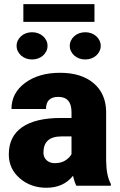

<svg xmlns="http://www.w3.org/2000/svg" viewBox="-20 -885 571 915"><path d="M343.8 0Q335 -16.1 328.1 -47.4Q282.7 9.8 201.2 9.8Q126.5 9.8 74.2 -35.4Q22 -80.6 22 -148.9Q22 -234.9 85.4 -278.8Q148.9 -322.8 270 -322.8H320.8V-350.6Q320.8 -423.3 257.8 -423.3Q199.2 -423.3 199.2 -365.7H34.7Q34.7 -442.4 99.9 -490.2Q165 -538.1 266.1 -538.1Q367.2 -538.1 425.8 -488.8Q484.4 -439.5 485.8 -353.5V-119.6Q486.8 -46.9 508.3 -8.3V0ZM240.7 -107.4Q271.5 -107.4 291.7 -120.6Q312 -133.8 320.8 -150.4V-234.9H272.9Q187 -234.9 187 -157.7Q187 -135.3 202.1 -121.3Q217.3 -107.4 240.7 -107.4ZM59.1 -666.5Q59.1 -680.2 64.9 -692.1Q70.8 -704.1 80.8 -712.9Q90.8 -721.7 104.2 -726.6Q117.7 -731.4 132.8 -731.4Q147.9 -731.4 161.4 -726.6Q174.8 -721.7 184.8 -712.9Q194.8 -704.1 200.7 -692.1Q206.5 -680.2 206.5 -666.5Q206.5 -652.8 200.7 -640.9Q194.8 -628.9 184.8 -620.1Q174.8 -611.3 161.4 -606.4Q147.9 -601.6 132.8 -601.6Q117.7 -601.6 104.2 -606.4Q90.8 -611.3 80.8 -620.1Q70.8 -628.9 64.9 -640.9Q59.1 -652.8 59.1 -666.5ZM312.5 -666.5Q312.5 -680.2 318.4 -692.1Q324.2 -704.1 334.2 -712.9Q344.2 -721.7 357.7 -726.6Q371.1 -731.4 386.2 -731.4Q401.4 -731.4 414.8 -726.6Q428.2 -721.7 438.2 -712.9Q448.2 -704.1 454.1 -692.1Q460 -680.2 460 -666.5Q460 -652.8 454.1 -640.9Q448.2 -628.9 438.2 -620.1Q428.2 -611.3 414.8 -606.4Q401.4 -601.6 386.2 -601.6Q371.1 -601.6 357.7 -606.4Q344.2 -611.3 334.2 -620.1Q324.2 -628.9 318.4 -640.9Q312.5 -652.8 312.5 -666.5ZM430.2 -780.8H91.3V-865.2H430.2Z"/></svg>

Font: Roboto Black
Style: Regular
Weight: 900
Designer: Google
Version: Version 2.134; 2016